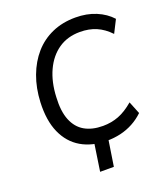

<svg xmlns="http://www.w3.org/2000/svg" viewBox="-158 -840 979 1117"><g transform="rotate(-20 331.0 -281.5)"><path d="M268 165 299 -42H385L353 165ZM368 9Q276 9 209.5 -30Q143 -69 109 -145.5Q75 -222 80 -334Q84 -421 111 -493.5Q138 -566 184 -618.5Q230 -671 294.5 -699.5Q359 -728 439 -728Q509 -728 565.5 -704.5Q622 -681 659 -640L619 -561Q580 -602 535.5 -621Q491 -640 435 -640Q358 -640 302 -601.5Q246 -563 213.5 -493Q181 -423 177 -330Q172 -244 194.5 -188.5Q217 -133 263 -106.5Q309 -80 376 -80Q428 -80 473.5 -97.5Q519 -115 567 -156L598 -79Q568 -50 531 -30Q494 -10 453 -0.5Q412 9 368 9Z"/></g></svg>

Font: Nunitoga
Style: Medium Italic
Weight: 500
Italic angle: -9°
Designer: Vernon Adams
Foundry: Vernon Adams
Version: Version 1.0